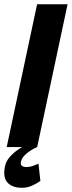

<svg xmlns="http://www.w3.org/2000/svg" viewBox="-27 -687 336 897"><path d="M4.3 0 146.3 -667H288.7L146.7 0ZM146.7 0Q146.7 0 136.3 4.8Q126 9.7 112.2 18.8Q98.3 28 86 40.8Q73.7 53.7 70.7 69.7Q68 81.7 75.3 87.5Q82.7 93.3 95.7 93.3Q114.7 93.3 133.7 85.5Q152.7 77.7 152.7 77.7L161.7 158.3Q146.7 169.3 124 179.8Q101.3 190.3 75 190.3Q30 190.3 7.7 165.5Q-14.7 140.7 -3.3 88.3Q2 64.7 19.3 45.5Q36.7 26.3 56.8 12.5Q77 -1.3 91.7 -8.7Q106.3 -16 106.3 -16Z"/></svg>

Font: Epunda Sans Light
Style: Italic
Weight: 300
Italic angle: -12.0243°
Designer: Simon Atzbach
Foundry: typofactur
Version: Version 2.204